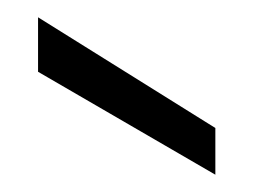

<svg xmlns="http://www.w3.org/2000/svg" viewBox="-20 -790 300 222"><path d="M24 -770 229 -642V-588L24 -707Z"/></svg>

Font: SVN-Poppins Light
Style: Regular
Weight: 300
Designer: Ninad Kale (Devanagari), Jonny Pinhorn (Latin)
Foundry: Indian Type Foundry
Version: Version 3.002 2017; ttfautohint (v1.8.3)